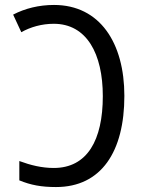

<svg xmlns="http://www.w3.org/2000/svg" viewBox="-20 -745 570 775"><path d="M206 10C389 10 482 -133 482 -358C482 -572 383 -725 198 -725C137 -725 81 -711 33 -686L66 -615C103 -636 149 -649 197 -649C330 -649 395 -528 395 -357C395 -179 332 -67 197 -67C149 -67 104 -78 58 -95V-17C104 2 147 10 206 10Z"/></svg>

Font: Noto Sans Mono Condensed
Style: Regular
Weight: 400
Width: 3
Designer: Monotype Design Team
Foundry: Monotype Imaging Inc.
Version: Version 2.014